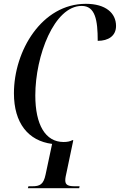

<svg xmlns="http://www.w3.org/2000/svg" viewBox="-20 -746 628 1006"><path d="M126 240H395L397 230H374C340 230 322 225 322 199C322 186 325 174 329 156L364 -11L360 -12C347 -5 333 -2 313 -2C218 -2 165 -92 165 -246C165 -454 264 -715 408 -715C479 -715 492 -641 492 -532C548 -532 588 -558 588 -610C588 -678 533 -726 430 -726C199 -726 53 -480 53 -257C53 -101 128 -8 253 8L219 168C208 221 189 230 148 230H129Z"/></svg>

Font: Noto Serif Display Condensed Medium
Style: Italic
Weight: 500
Width: 3
Italic angle: -12°
Designer: Monotype Design Team
Foundry: Monotype Imaging Inc.
Version: Version 2.009